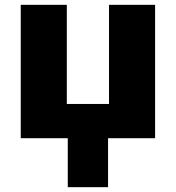

<svg xmlns="http://www.w3.org/2000/svg" viewBox="-20 -573 729 796"><path d="M261 0H66V-553H257V-142H432V-553H623V0H428V203H261Z"/></svg>

Font: Noto Sans Black
Style: Regular
Weight: 900
Designer: Monotype Design Team
Foundry: Monotype Imaging Inc.
Version: Version 2.007